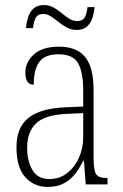

<svg xmlns="http://www.w3.org/2000/svg" viewBox="-20 -727 486 757"><path d="M168 10Q114 10 79.5 -28.5Q45 -67 45 -147Q45 -225 92.5 -262.5Q140 -300 239 -304L308 -307V-371Q308 -442 288 -477.5Q268 -513 211 -513Q157 -513 135 -483Q113 -453 113 -393Q80 -393 80 -441Q80 -482 113.5 -512.5Q147 -543 213 -543Q282 -543 315.5 -502.5Q349 -462 349 -372V-107Q349 -54 359.5 -39.5Q370 -25 401 -25H404V0H318L311 -93H308Q295 -66 277 -42.5Q259 -19 232.5 -4.5Q206 10 168 10ZM175 -21Q214 -21 244 -44Q274 -67 291 -104.5Q308 -142 308 -186V-281L243 -278Q156 -274 121.5 -240Q87 -206 87 -145Q87 -92 108 -56.5Q129 -21 175 -21ZM282 -609Q261 -609 243.5 -618.5Q226 -628 210.5 -640.5Q195 -653 180.5 -662.5Q166 -672 151 -672Q128 -672 120 -655Q112 -638 110 -616H82Q84 -637 90.5 -658Q97 -679 111.5 -693Q126 -707 153 -707Q174 -707 191 -697.5Q208 -688 223 -675.5Q238 -663 252.5 -653.5Q267 -644 284 -644Q307 -644 315 -660.5Q323 -677 325 -699H353Q351 -677 344.5 -656.5Q338 -636 323 -622.5Q308 -609 282 -609Z"/></svg>

Font: Noto Serif Ethiopic Condensed ExtraLight
Style: Regular
Weight: 200
Width: 3
Designer: Monotype Design Team
Foundry: Monotype Imaging Inc.
Version: Version 2.102; ttfautohint (v1.8.4.7-5d5b)